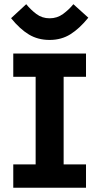

<svg xmlns="http://www.w3.org/2000/svg" viewBox="-20 -877 464 897"><path d="M42 0V-108.9H201.2L146.5 -62.5V-564.5L201.2 -518.1H42V-627H381.8V-518.1H219.7L277.3 -564.5V-62.5L219.7 -108.9H381.8V0ZM211.9 -690.4Q157.2 -690.4 115 -715.8Q72.8 -741.2 31.7 -792L102.5 -857.4Q123.5 -831.5 150.1 -811.5Q176.8 -791.5 211.9 -791.5Q247.1 -791.5 274.7 -811.8Q302.2 -832 322.8 -857.4L392.6 -794.4Q351.6 -743.7 309.1 -717Q266.6 -690.4 211.9 -690.4Z"/></svg>

Font: Anaheim
Style: Bold
Weight: 700
Version: Version 2.001